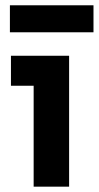

<svg xmlns="http://www.w3.org/2000/svg" viewBox="-20 -699 370 719"><path d="M17.1 -578.1V-679.2H330.1V-578.1ZM106 0V-377.9H21V-490.2H238.8V0Z"/></svg>

Font: SUSE
Style: Bold
Weight: 700
Designer: Rene Bieder
Foundry: SUSE
Version: Version 1.000